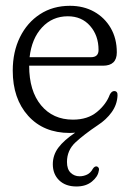

<svg xmlns="http://www.w3.org/2000/svg" viewBox="-20 -460 460 678"><path d="M328.5 144.5Q325.5 164 304.5 181.2Q283.5 198.5 250 198.5Q211.5 198.5 189 176.8Q166.5 155 166.5 120Q166.5 87.5 186.2 61.2Q206 35 245.5 8.5Q238.5 9 234.2 9.2Q230 9.5 226.5 9.5Q134 9.5 79.5 -51Q25 -111.5 25 -210.5Q25 -277 50.5 -328.8Q76 -380.5 121.5 -410Q167 -439.5 227 -439.5Q275 -439.5 312.2 -418.8Q349.5 -398 371 -361Q392.5 -324 392.5 -275Q392.5 -228 343.5 -228H83V-227.5Q83 -139 125 -88.2Q167 -37.5 237.5 -37.5Q289.5 -37.5 322.2 -64.5Q355 -91.5 367.5 -125.5Q374 -138.5 383.5 -138.5Q396 -138 395 -122.5Q393.5 -90.5 374.5 -64Q355.5 -37.5 325.5 -18Q277 14.5 246.8 42.5Q216.5 70.5 216.5 112Q216.5 137.5 229.5 150Q242.5 162.5 261 162.5Q275 162.5 287.5 156.5Q300 150.5 307.5 136.5Q313.5 127 321 127.5Q325 128 328 132.2Q331 136.5 328.5 144.5ZM219.5 -402.5Q165 -402.5 128.5 -363.2Q92 -324 84.5 -258H301Q328 -258 328 -283.5Q328 -334.5 298.2 -368.5Q268.5 -402.5 219.5 -402.5Z"/></svg>

Font: Fraunces 144pt S100 Light
Style: Regular
Weight: 300
Version: Version 1.000; ttfautohint (v1.8.3)